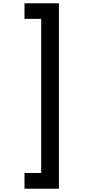

<svg xmlns="http://www.w3.org/2000/svg" viewBox="-20 -954 524 1160"><path d="M336 186H128V91H229V-840H128V-934H336Z"/></svg>

Font: Poppins Cyr Med
Style: Regular
Weight: 500
Designer: Ninad Kale (Devanagari), Jonny Pinhorn (Latin)
Foundry: Indian Type Foundry
Version: 4.004